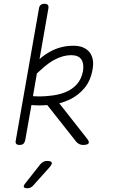

<svg xmlns="http://www.w3.org/2000/svg" viewBox="-20 -760 640 1020"><path d="M442 -24Q456 -7 450.5 1.5Q445 10 421 10Q410 10 401 5.5Q392 1 385 -7L231 -202Q189 -198 147 -202L114 -15Q111 -2 104 4Q97 10 84 10Q71 10 66 4Q61 -2 64 -15L187 -715Q189 -728 196.5 -734Q204 -740 216 -740Q229 -740 234 -734Q239 -728 237 -715L190 -446Q217 -470 247 -486Q303 -517 370 -517Q401 -517 422.5 -507.5Q444 -498 456.5 -481.5Q469 -465 473 -442.5Q477 -420 472 -393Q462 -332 429 -292.5Q396 -253 350 -231Q324 -219 295 -211ZM176 -370 155 -249Q201 -246 243 -251Q290 -255 327 -270Q364 -285 388.5 -312.5Q413 -340 421 -383Q427 -422 412 -444.5Q397 -467 357 -467Q336 -467 313 -460.5Q290 -454 265.5 -440.5Q241 -427 215 -405Q196 -389 176 -370ZM116 212 194 113Q202 104 210.5 99.5Q219 95 230 95Q252 95 255 103.5Q258 112 242 130L155 227Q148 234 141 237Q134 240 126 240Q109 240 106.5 233Q104 226 116 212Z"/></svg>

Font: Maple Mono NL Thin
Style: Italic
Weight: 250
Italic angle: -10°
Monospace: yes
Designer: subframe7536
Version: Version 7.000